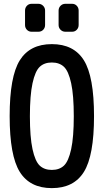

<svg xmlns="http://www.w3.org/2000/svg" viewBox="-20 -970 540 1000"><path d="M320.3 -950.2H355.5Q370.1 -950.2 379.9 -939.9Q389.6 -929.7 389.6 -915V-839.8Q389.6 -825.2 379.9 -814.9Q370.1 -804.7 355.5 -804.7H320.3Q305.7 -804.7 295.4 -814.9Q285.2 -825.2 285.2 -839.8V-915Q285.2 -929.7 295.4 -939.9Q305.7 -950.2 320.3 -950.2ZM144.5 -950.2H179.7Q194.3 -950.2 204.6 -939.9Q214.8 -929.7 214.8 -915V-839.8Q214.8 -825.2 205.1 -814.9Q195.3 -804.7 179.7 -804.7H144.5Q129.9 -804.7 120.1 -814.9Q110.4 -825.2 110.4 -839.8V-915Q110.4 -929.7 120.1 -939.9Q129.9 -950.2 144.5 -950.2ZM313 -622.1Q289.1 -644.5 250 -644.5Q210.9 -644.5 187 -622.1Q163.1 -599.6 149.4 -536.6Q135.7 -473.6 135.7 -364.7Q135.7 -255.9 149.4 -192.9Q163.1 -129.9 187 -107.4Q210.9 -85 250 -85Q289.1 -85 313 -107.4Q336.9 -129.9 350.6 -192.9Q364.3 -255.9 364.3 -364.7Q364.3 -473.6 350.6 -536.6Q336.9 -599.6 313 -622.1ZM417 -74.7Q364.3 9.8 250 9.8Q135.7 9.8 83 -74.7Q30.3 -159.2 30.3 -365.2Q30.3 -571.3 83 -655.8Q135.7 -740.2 250 -740.2Q364.3 -740.2 417 -655.8Q469.7 -571.3 469.7 -365.2Q469.7 -159.2 417 -74.7Z"/></svg>

Font: Rounded-L Mgen+ 1m medium
Style: Regular
Weight: 500
Designer: [Source Han Sans]
Ryoko NISHIZUKA  (kana & ideographs); Paul D. Hunt (Latin, Greek & Cyrillic); Wenlong ZHANG  (bopomofo
Version: Version 1.059.20150602